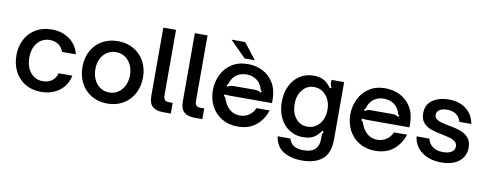

<svg xmlns="http://www.w3.org/2000/svg" viewBox="-75 -1153 4462 1758"><g transform="rotate(10 2155.5 -274.0)"><path d="M42 -282Q42 -365 77 -430.5Q112 -496 175 -532.5Q238 -569 320 -569Q419 -569 487.5 -519Q556 -469 576 -383H448Q434 -425 400.5 -448Q367 -471 320 -471Q274 -471 238 -447.5Q202 -424 182 -381Q162 -338 162 -282Q162 -224 182 -180Q202 -136 238 -112Q274 -88 320 -88Q371 -88 405.5 -114Q440 -140 451 -185H579Q560 -93 490 -41Q420 11 320 11Q238 11 175 -26Q112 -63 77 -129.5Q42 -196 42 -282Z M656 -282Q656 -365 691.5 -430.5Q727 -496 791 -532.5Q855 -569 937 -569Q1019 -569 1083 -532.5Q1147 -496 1183 -430.5Q1219 -365 1219 -282Q1219 -197 1183.5 -130.5Q1148 -64 1084 -26.5Q1020 11 937 11Q855 11 791 -26Q727 -63 691.5 -129.5Q656 -196 656 -282ZM1098 -282Q1098 -334 1077.5 -376.5Q1057 -419 1020 -443Q983 -467 937 -467Q891 -467 854 -443.5Q817 -420 796.5 -377.5Q776 -335 776 -282Q776 -226 797 -183Q818 -140 854.5 -116Q891 -92 937 -92Q983 -92 1020 -116.5Q1057 -141 1077.5 -184Q1098 -227 1098 -282Z M1454 0Q1389 0 1356 -30Q1323 -60 1323 -129V-763H1441V-160Q1441 -127 1452.5 -113Q1464 -99 1494 -99H1527V0Z M1747 0Q1682 0 1649 -30Q1616 -60 1616 -129V-763H1734V-160Q1734 -127 1745.5 -113Q1757 -99 1787 -99H1820V0Z M1869 -277Q1869 -353 1900.5 -420Q1932 -487 1994.5 -528Q2057 -569 2145 -569Q2219 -569 2282.5 -537.5Q2346 -506 2384.5 -442Q2423 -378 2423 -285V-255H2053Q2001 -255 1981 -258L1977 -242Q1986 -240 1989.5 -234.5Q1993 -229 1997 -218Q2006 -197 2008 -193Q2028 -146 2065.5 -119Q2103 -92 2151 -92Q2202 -92 2238.5 -118.5Q2275 -145 2291 -185H2413Q2386 -98 2319 -43.5Q2252 11 2148 11Q2066 11 2002.5 -26.5Q1939 -64 1904 -129.5Q1869 -195 1869 -277ZM1994 -332Q2009 -341 2020.5 -344.5Q2032 -348 2048 -348H2246Q2263 -348 2275.5 -344.5Q2288 -341 2303 -332L2313 -345Q2304 -350 2301.5 -354.5Q2299 -359 2296 -368Q2294 -382 2282 -401Q2262 -436 2227 -454.5Q2192 -473 2149 -473Q2105 -473 2071 -454.5Q2037 -436 2016 -401Q2008 -388 2002 -368Q2000 -360 1997 -355.5Q1994 -351 1985 -345ZM2084 -763 2200 -614H2105L1957 -763Z M2526 35H2645Q2658 79 2691 99.5Q2724 120 2781 120Q2853 120 2887.5 87Q2922 54 2922 -4V-32Q2922 -49 2924.5 -57.5Q2927 -66 2936 -77L2922 -87Q2888 -38 2850.5 -17.5Q2813 3 2756 3Q2683 3 2627 -33.5Q2571 -70 2540 -135Q2509 -200 2509 -282Q2509 -365 2540 -430.5Q2571 -496 2627 -532.5Q2683 -569 2755 -569Q2812 -569 2850 -549Q2888 -529 2922 -480L2936 -489Q2928 -500 2925 -510Q2922 -520 2922 -535V-559H3040V-31Q3040 103 2971.5 159Q2903 215 2782 215Q2683 215 2612.5 174Q2542 133 2526 35ZM2934 -283Q2934 -335 2914 -377Q2894 -419 2859 -443Q2824 -467 2779 -467Q2711 -467 2669.5 -414.5Q2628 -362 2628 -283Q2628 -203 2669.5 -151Q2711 -99 2779 -99Q2824 -99 2859.5 -123Q2895 -147 2914.5 -188.5Q2934 -230 2934 -283Z M3147 -277Q3147 -353 3178.5 -420Q3210 -487 3272.5 -528Q3335 -569 3423 -569Q3497 -569 3560.5 -537.5Q3624 -506 3662.5 -442Q3701 -378 3701 -285V-255H3331Q3279 -255 3259 -258L3255 -242Q3264 -240 3267.5 -234.5Q3271 -229 3275 -218Q3284 -197 3286 -193Q3306 -146 3343.5 -119Q3381 -92 3429 -92Q3480 -92 3516.5 -118.5Q3553 -145 3569 -185H3691Q3664 -98 3597 -43.5Q3530 11 3426 11Q3344 11 3280.5 -26.5Q3217 -64 3182 -129.5Q3147 -195 3147 -277ZM3272 -332Q3287 -341 3298.5 -344.5Q3310 -348 3326 -348H3524Q3541 -348 3553.5 -344.5Q3566 -341 3581 -332L3591 -345Q3582 -350 3579.5 -354.5Q3577 -359 3574 -368Q3572 -382 3560 -401Q3540 -436 3505 -454.5Q3470 -473 3427 -473Q3383 -473 3349 -454.5Q3315 -436 3294 -401Q3286 -388 3280 -368Q3278 -360 3275 -355.5Q3272 -351 3263 -345Z M3779 -185H3898Q3910 -137 3947 -111Q3984 -85 4042 -85Q4091 -85 4120.5 -103.5Q4150 -122 4150 -156Q4150 -183 4131.5 -199Q4113 -215 4085.5 -223.5Q4058 -232 4010 -242Q3944 -255 3902.5 -269Q3861 -283 3831.5 -315.5Q3802 -348 3802 -405Q3802 -485 3862 -527Q3922 -569 4014 -569Q4110 -569 4174 -520Q4238 -471 4253 -384H4142Q4130 -429 4096 -451.5Q4062 -474 4014 -474Q3969 -474 3943 -457Q3917 -440 3917 -411Q3917 -387 3934.5 -372.5Q3952 -358 3978.5 -350.5Q4005 -343 4052 -334Q4119 -322 4162 -307Q4205 -292 4236 -258.5Q4267 -225 4267 -166Q4267 -85 4207 -37Q4147 11 4042 11Q3938 11 3865.5 -39Q3793 -89 3779 -185Z"/></g></svg>

Font: Open Sauce Sans SemiBold
Style: Regular
Weight: 600
Designer: Alfredo Marco Pradil
Foundry: Creative Sauce Fz LLC
Version: Version 1.477